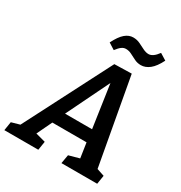

<svg xmlns="http://www.w3.org/2000/svg" viewBox="-242 -1054 1131 1200"><g transform="rotate(30 323.5 -454.0)"><path d="M219 -63 209 0H-36L-26 -63L34 -80L353 -701L477 -704L590 -81L644 -63L634 0H376L387 -63L463 -84L447 -191H200L148 -82ZM241 -279H436L391 -587ZM306 -775 260 -804Q287 -858 314.5 -881.5Q342 -905 373 -905Q400 -905 422.5 -894Q445 -883 466 -872.5Q487 -862 506 -862Q538 -862 571 -908L618 -879Q591 -825 561 -801.5Q531 -778 499 -778Q474 -778 452.5 -788.5Q431 -799 411 -809.5Q391 -820 369 -820Q353 -820 338.5 -809.5Q324 -799 306 -775Z"/></g></svg>

Font: Bitter SemiBold
Style: Italic
Weight: 600
Italic angle: -9°
Designer: Sol Matas, and Bitter project Authors
Foundry: Sol Matas
Version: Version 2.001